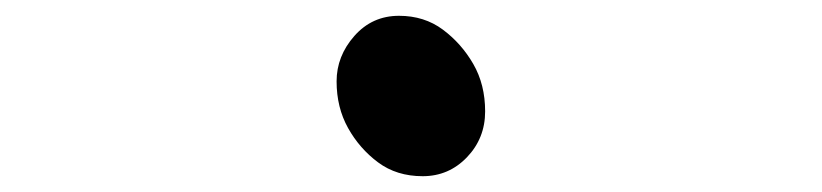

<svg xmlns="http://www.w3.org/2000/svg" viewBox="-20 -491 1040 243"><path d="M406 -388Q406 -420 428.5 -445.5Q451 -471 485 -471Q517 -471 540.5 -453.5Q564 -436 579 -410Q594 -384 594 -350Q594 -316 571 -292Q548 -268 515 -268Q482 -268 458.5 -285.5Q435 -303 420.5 -329Q406 -355 406 -388Z"/></svg>

Font: LXGW WenKai Lite
Style: Bold
Weight: 700
Designer: LXGW / Fontworks Inc.
Foundry: LXGW / Fontworks Inc.
Version: Version 1.330;April 28, 2024